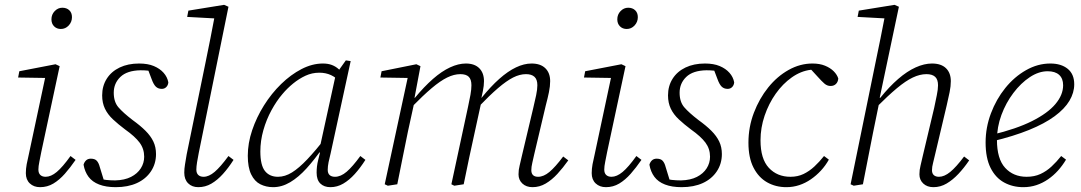

<svg xmlns="http://www.w3.org/2000/svg" viewBox="-20 -763 4478 795"><path d="M87 -46Q87 -64 90.5 -83Q94 -102 100 -127L171 -460L182 -440L55 -442L60 -468L210 -497L227 -489L151 -134Q147 -113 143 -93.5Q139 -74 139 -61Q139 -46 147 -38.5Q155 -31 169 -31Q191 -31 215 -51Q239 -71 272 -117L293 -101Q271 -69 248.5 -43.5Q226 -18 201 -3Q176 12 146 12Q120 12 103.5 -3.5Q87 -19 87 -46ZM232 -643Q215 -643 204 -654Q193 -665 193 -683Q193 -703 206.5 -717Q220 -731 238 -731Q256 -731 267 -720.5Q278 -710 278 -692Q278 -672 264.5 -657.5Q251 -643 232 -643Z M459 12Q419 12 390.5 1Q362 -10 346.5 -31Q331 -52 326 -81Q329 -92 336.5 -99Q344 -106 356 -106Q373 -106 381 -97Q389 -88 393 -72L413 -7L383 -25Q402 -20 419.5 -18Q437 -16 457 -16Q496 -17 522.5 -30.5Q549 -44 563 -66Q577 -88 577 -114Q577 -147 558 -172.5Q539 -198 498 -227Q470 -248 448 -268.5Q426 -289 414.5 -313Q403 -337 403 -368Q403 -407 422 -437Q441 -467 475.5 -483.5Q510 -500 556 -500Q592 -500 617 -489.5Q642 -479 657.5 -461.5Q673 -444 677 -422Q676 -410 668.5 -402.5Q661 -395 650 -395Q635 -395 625.5 -404Q616 -413 608 -435L589 -485L622 -466Q608 -469 593 -470.5Q578 -472 562 -472Q506 -471 478.5 -444.5Q451 -418 451 -379Q451 -341 470.5 -318.5Q490 -296 529 -266Q561 -243 582.5 -221.5Q604 -200 615 -177Q626 -154 626 -125Q626 -85 605 -53.5Q584 -22 547 -5Q510 12 459 12Z M801 12Q775 12 759 -4Q743 -20 743 -48Q743 -64 746 -82Q749 -100 753 -124L831 -504Q842 -556 851.5 -605.5Q861 -655 871 -707L883 -686L755 -693L760 -719L908 -743L926 -735L803 -130Q799 -110 796 -91.5Q793 -73 793 -61Q793 -46 801 -38.5Q809 -31 823 -31Q845 -31 869 -51.5Q893 -72 926 -117L947 -101Q926 -68 903 -42.5Q880 -17 855 -2.5Q830 12 801 12Z M1111 12Q1082 12 1058 0Q1034 -12 1020 -41Q1006 -70 1006 -118Q1006 -170 1024 -223.5Q1042 -277 1073 -326.5Q1104 -376 1144 -415Q1184 -454 1228.5 -477Q1273 -500 1317 -500Q1338 -500 1354 -494Q1370 -488 1382.5 -476.5Q1395 -465 1406 -448L1390 -422Q1372 -442 1350.5 -452Q1329 -462 1302 -462Q1272 -462 1245 -449.5Q1218 -437 1193.5 -417Q1169 -397 1149 -373Q1125 -345 1104 -306.5Q1083 -268 1070.5 -224Q1058 -180 1058 -136Q1058 -79 1077 -55Q1096 -31 1131 -31Q1160 -31 1189 -49Q1218 -67 1252.5 -103.5Q1287 -140 1332 -197L1335 -152H1317Q1283 -103 1249.5 -66Q1216 -29 1181.5 -8.5Q1147 12 1111 12ZM1348 12Q1322 12 1306.5 -3Q1291 -18 1291 -48Q1291 -61 1292.5 -74Q1294 -87 1297.5 -100.5Q1301 -114 1305 -131L1300 -133L1372 -462L1377 -464L1412 -513L1432 -510L1349 -128Q1344 -109 1340.5 -91.5Q1337 -74 1337 -60Q1337 -45 1345 -38Q1353 -31 1367 -31Q1391 -31 1415.5 -52Q1440 -73 1472 -117L1493 -101Q1472 -68 1449 -42.5Q1426 -17 1401 -2.5Q1376 12 1348 12Z M1586 6 1573 0 1672 -459 1681 -440 1555 -442 1560 -468 1704 -497 1721 -489 1696 -356 1699 -355 1669 -218Q1658 -164 1647 -109.5Q1636 -55 1625 0ZM1861 6 1849 0 1918 -321Q1924 -348 1928 -370.5Q1932 -393 1932 -410Q1932 -434 1921 -445Q1910 -456 1886 -456Q1860 -456 1831.5 -442Q1803 -428 1767.5 -398Q1732 -368 1684 -319V-358H1698Q1736 -404 1772.5 -436Q1809 -468 1843.5 -484Q1878 -500 1909 -500Q1945 -500 1964.5 -480.5Q1984 -461 1984 -427Q1984 -408 1979.5 -386.5Q1975 -365 1970 -342L1972 -336L1946 -217Q1934 -163 1922.5 -109Q1911 -55 1900 0ZM2185 12Q2159 12 2143 -3Q2127 -18 2127 -41Q2127 -60 2131.5 -77Q2136 -94 2141 -118L2188 -316Q2195 -345 2200 -369Q2205 -393 2205 -410Q2205 -434 2193 -445Q2181 -456 2158 -456Q2132 -456 2104.5 -442Q2077 -428 2042 -398Q2007 -368 1959 -318V-358H1974Q2012 -405 2047.5 -436.5Q2083 -468 2116.5 -484Q2150 -500 2181 -500Q2218 -500 2238 -480.5Q2258 -461 2258 -427Q2258 -406 2253 -381.5Q2248 -357 2240 -327L2192 -124Q2188 -105 2184 -88.5Q2180 -72 2180 -58Q2180 -45 2187 -38Q2194 -31 2208 -31Q2231 -31 2255 -51Q2279 -71 2312 -115L2333 -99Q2311 -68 2288 -43Q2265 -18 2239.5 -3Q2214 12 2185 12Z M2430 -46Q2430 -64 2433.5 -83Q2437 -102 2443 -127L2514 -460L2525 -440L2398 -442L2403 -468L2553 -497L2570 -489L2494 -134Q2490 -113 2486 -93.5Q2482 -74 2482 -61Q2482 -46 2490 -38.5Q2498 -31 2512 -31Q2534 -31 2558 -51Q2582 -71 2615 -117L2636 -101Q2614 -69 2591.5 -43.5Q2569 -18 2544 -3Q2519 12 2489 12Q2463 12 2446.5 -3.5Q2430 -19 2430 -46ZM2575 -643Q2558 -643 2547 -654Q2536 -665 2536 -683Q2536 -703 2549.5 -717Q2563 -731 2581 -731Q2599 -731 2610 -720.5Q2621 -710 2621 -692Q2621 -672 2607.5 -657.5Q2594 -643 2575 -643Z M2802 12Q2762 12 2733.5 1Q2705 -10 2689.5 -31Q2674 -52 2669 -81Q2672 -92 2679.5 -99Q2687 -106 2699 -106Q2716 -106 2724 -97Q2732 -88 2736 -72L2756 -7L2726 -25Q2745 -20 2762.5 -18Q2780 -16 2800 -16Q2839 -17 2865.5 -30.5Q2892 -44 2906 -66Q2920 -88 2920 -114Q2920 -147 2901 -172.5Q2882 -198 2841 -227Q2813 -248 2791 -268.5Q2769 -289 2757.5 -313Q2746 -337 2746 -368Q2746 -407 2765 -437Q2784 -467 2818.5 -483.5Q2853 -500 2899 -500Q2935 -500 2960 -489.5Q2985 -479 3000.5 -461.5Q3016 -444 3020 -422Q3019 -410 3011.5 -402.5Q3004 -395 2993 -395Q2978 -395 2968.5 -404Q2959 -413 2951 -435L2932 -485L2965 -466Q2951 -469 2936 -470.5Q2921 -472 2905 -472Q2849 -471 2821.5 -444.5Q2794 -418 2794 -379Q2794 -341 2813.5 -318.5Q2833 -296 2872 -266Q2904 -243 2925.5 -221.5Q2947 -200 2958 -177Q2969 -154 2969 -125Q2969 -85 2948 -53.5Q2927 -22 2890 -5Q2853 12 2802 12Z M3236 12Q3192 12 3156.5 -8Q3121 -28 3100 -69Q3079 -110 3079 -172Q3079 -237 3101.5 -296Q3124 -355 3161 -401Q3198 -447 3245.5 -473.5Q3293 -500 3344 -500Q3374 -500 3396 -491Q3418 -482 3432 -468Q3446 -454 3451 -438Q3450 -424 3441.5 -415.5Q3433 -407 3419 -407Q3405 -407 3393.5 -417Q3382 -427 3366 -445L3331 -483H3361V-474H3337Q3296 -469 3258.5 -442.5Q3221 -416 3192 -375Q3163 -334 3146 -284Q3129 -234 3129 -182Q3129 -105 3163.5 -68Q3198 -31 3253 -31Q3283 -31 3307 -42.5Q3331 -54 3352 -73.5Q3373 -93 3392 -117L3412 -102Q3398 -77 3379 -56.5Q3360 -36 3337.5 -20.5Q3315 -5 3289.5 3.5Q3264 12 3236 12Z M3515 6 3502 0 3605 -503Q3616 -555 3626 -605Q3636 -655 3646 -707L3659 -686L3531 -693L3536 -719L3684 -743L3702 -735L3621 -351L3622 -346L3595 -214Q3588 -179 3581 -143Q3574 -107 3567 -71.5Q3560 -36 3553 0ZM3845 12Q3819 12 3803 -3Q3787 -18 3787 -41Q3787 -60 3791.5 -77Q3796 -94 3801 -118L3848 -316Q3854 -345 3859 -369Q3864 -393 3864 -410Q3864 -434 3852 -445Q3840 -456 3816 -456Q3789 -456 3759.5 -442Q3730 -428 3693.5 -397.5Q3657 -367 3608 -318V-358H3625Q3662 -404 3699 -436Q3736 -468 3771.5 -484Q3807 -500 3839 -500Q3877 -500 3897 -480.5Q3917 -461 3917 -427Q3917 -406 3912 -381.5Q3907 -357 3900 -327L3852 -124Q3848 -105 3843.5 -88.5Q3839 -72 3839 -58Q3839 -45 3846.5 -38Q3854 -31 3868 -31Q3890 -31 3914.5 -51Q3939 -71 3972 -115L3993 -99Q3972 -68 3948.5 -43Q3925 -18 3899.5 -3Q3874 12 3845 12Z M4217 12Q4173 12 4137.5 -7.5Q4102 -27 4081.5 -68Q4061 -109 4061 -173Q4061 -235 4083 -293.5Q4105 -352 4142.5 -398.5Q4180 -445 4228.5 -472.5Q4277 -500 4329 -500Q4374 -500 4401 -478Q4428 -456 4428 -414Q4428 -379 4408 -345.5Q4388 -312 4346.5 -281.5Q4305 -251 4241 -225Q4177 -199 4090 -178L4088 -205Q4188 -229 4253 -261.5Q4318 -294 4350 -332Q4382 -370 4382 -410Q4382 -438 4365.5 -453Q4349 -468 4318 -468Q4281 -468 4244 -443.5Q4207 -419 4176 -378Q4145 -337 4126.5 -287Q4108 -237 4108 -184Q4108 -105 4142 -68Q4176 -31 4231 -31Q4263 -31 4288 -42.5Q4313 -54 4334 -73.5Q4355 -93 4374 -117L4394 -102Q4379 -77 4360.5 -56.5Q4342 -36 4319.5 -20.5Q4297 -5 4271.5 3.5Q4246 12 4217 12Z"/></svg>

Font: Source Serif 4 Light
Style: Italic
Weight: 300
Italic angle: -12°
Designer: Frank Grießhammer
Foundry: Adobe Systems Incorporated
Version: Version 4.004;hotconv 1.0.116;makeotfexe 2.5.65601